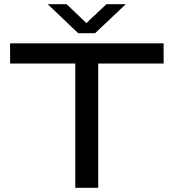

<svg xmlns="http://www.w3.org/2000/svg" viewBox="-20 -893 826 913"><path d="M338 0V-591H28V-687H758V-591H447V0ZM207 -873H297L414 -761H367L486 -873H578L432 -735H352Z"/></svg>

Font: Archivo Expanded
Style: Regular
Weight: 400
Width: 7
Designer: Hector Gatti
Foundry: Omnibus-Type
Version: Version 2.001